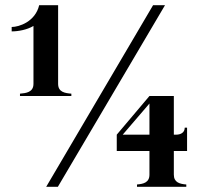

<svg xmlns="http://www.w3.org/2000/svg" viewBox="-20 -720 787 740"><path d="M204 -397V-700H131C116 -636 53 -616 25 -616V-599C50 -599 84 -605 109 -620V-397C109 -364 80 -361 57 -359V-350H255V-359C230 -361 204 -365 204 -397ZM650 -47V-138H701V-228H692C692 -208 675 -201 659 -201H650V-350H556L430 -201V-138H556V-47C556 -16 532 -11 508 -9V0H698V-9C672 -11 650 -17 650 -47ZM453 -201 556 -321V-201ZM570 -700 158 0H203L616 -700Z"/></svg>

Font: Sprat Medium
Style: Regular
Weight: 500
Designer: Ethan Nakache
Foundry: Collletttivo
Version: Version 2.000;Glyphs 3.2 (3217)